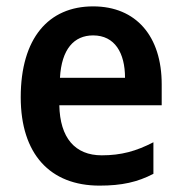

<svg xmlns="http://www.w3.org/2000/svg" viewBox="-20 -638 569 602"><path d="M272 -618C132 -618 45 -518 45 -333C45 -155 137 -56 292 -56C362 -56 411 -67 461 -93V-192C407 -164 360 -151 299 -151C215 -151 168 -206 166 -308H487V-374C487 -524 407 -618 272 -618ZM272 -527C340 -527 372 -472 372 -394H168C173 -484 212 -527 272 -527Z"/></svg>

Font: Noto Sans Malayalam UI SemiCondensed SemiBold
Style: Regular
Weight: 600
Width: 4
Designer: Jelle Bosma - Monotype Design Team
Foundry: Monotype Imaging Inc.
Version: Version 2.104